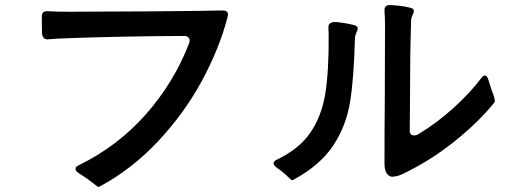

<svg xmlns="http://www.w3.org/2000/svg" viewBox="-20 -738 2040 753"><path d="M874 -681Q874 -677 872 -669Q840 -547 771.5 -420.5Q703 -294 600.5 -184.5Q498 -75 372 -7Q368 -5 366 -5Q363 -5 342 -22Q321 -39 290 -58Q276 -67 276 -76Q276 -84 289 -90Q442 -165 552 -289.5Q662 -414 722 -569Q724 -577 724 -579Q724 -587 718 -592Q712 -597 702 -597Q475 -596 269 -589Q201 -587 171 -584Q160 -582 153 -588Q146 -594 145 -606Q144 -628 144 -673Q144 -696 168 -694Q196 -692 252 -692Q364 -692 572.5 -693.5Q781 -695 851 -697Q864 -697 869 -693Q874 -689 874 -681Z M1882 -442Q1891 -442 1896 -423Q1907 -387 1914 -369Q1921 -348 1921 -343Q1921 -338 1918 -335Q1858 -260 1762.5 -183.5Q1667 -107 1558 -55Q1536 -45 1518 -45Q1506 -45 1497.5 -57Q1489 -69 1488 -91V-140Q1488 -250 1489 -321L1490 -636Q1490 -673 1488 -693V-699Q1488 -718 1508 -718Q1550 -717 1588 -708Q1603 -704 1603 -697Q1603 -688 1597 -677Q1592 -667 1592 -647Q1588 -524 1588 -345L1587 -226Q1587 -207 1604 -207Q1614 -207 1621 -212Q1694 -256 1758.5 -314.5Q1823 -373 1867 -431Q1875 -442 1882 -442ZM1383 -626Q1383 -621 1378 -611Q1372 -597 1372 -587Q1368 -432 1353 -338.5Q1338 -245 1287 -167.5Q1236 -90 1131 -33Q1126 -30 1122.5 -32.5Q1119 -35 1111 -43Q1108 -46 1096.5 -56.5Q1085 -67 1066 -80Q1053 -90 1053 -98Q1053 -106 1066 -112Q1154 -154 1198 -219Q1242 -284 1256 -372.5Q1270 -461 1269 -601L1268 -632Q1268 -643 1277 -648Q1286 -653 1304 -651Q1341 -647 1371 -639Q1383 -635 1383 -626Z"/></svg>

Font: Shippori Gothic B2 Bold
Style: Regular
Weight: 700
Designer: FONTDASU
Foundry: FONTDASU / Google Inc. / but / Adobe
Version: Version 1.130